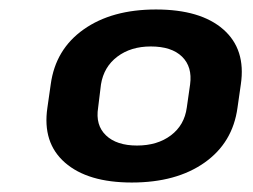

<svg xmlns="http://www.w3.org/2000/svg" viewBox="-20 -738 533 405"><path d="M258 -353Q165 -353 117 -395Q69 -437 80 -511L87 -560Q97 -634 156.5 -676Q216 -718 309 -718Q403 -718 451 -676Q499 -634 488 -560L481 -511Q471 -437 411.5 -395Q352 -353 258 -353ZM269 -431Q312 -431 340.5 -452.5Q369 -474 374 -511L381 -560Q386 -597 364 -618.5Q342 -640 298 -640Q256 -640 227.5 -618.5Q199 -597 193 -560L187 -511Q181 -474 203.5 -452.5Q226 -431 269 -431Z"/></svg>

Font: Pathway Extreme 28pt
Style: Bold Italic
Weight: 700
Italic angle: -8°
Designer: Eduardo Rodriguez Tunni
Foundry: Eduardo Rodriguez Tunni
Version: Version 1.001;gftools[0.9.26]